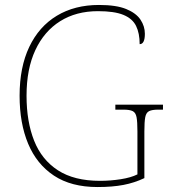

<svg xmlns="http://www.w3.org/2000/svg" viewBox="-20 -744 684 774"><path d="M373 10Q267 10 197.5 -36Q128 -82 93.5 -164.5Q59 -247 59 -358Q59 -473 98 -555Q137 -637 209 -680.5Q281 -724 379 -724Q449 -724 489 -707.5Q529 -691 546.5 -664.5Q564 -638 564 -608Q564 -566 543 -566Q543 -610 528.5 -639.5Q514 -669 477.5 -684Q441 -699 375 -699Q287 -699 222.5 -658.5Q158 -618 122.5 -542Q87 -466 87 -358Q87 -254 117.5 -177Q148 -100 213.5 -57.5Q279 -15 383 -15Q425 -15 466.5 -21.5Q508 -28 534 -41V-214Q534 -253 530.5 -271.5Q527 -290 515 -296Q503 -302 478 -302H445V-322H637V-302H618Q593 -302 581 -296Q569 -290 565.5 -271.5Q562 -253 562 -214V-26Q522 -7 477.5 1.5Q433 10 373 10Z"/></svg>

Font: Noto Serif Devanagari Thin
Style: Regular
Weight: 100
Designer: Universal Thirst, Indian Type Foundry and the Monotype Design Team
Foundry: Monotype Imaging Inc.
Version: Version 2.004; ttfautohint (v1.8.4.7-5d5b)